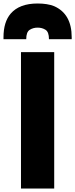

<svg xmlns="http://www.w3.org/2000/svg" viewBox="-65 -1078 430 1098"><path d="M345 -854H215Q215 -895 195.5 -907.5Q176 -920 150 -920Q125 -920 105 -907.5Q85 -895 85 -854H-45V-865Q-45 -952 -4 -1000Q46 -1058 150 -1058Q206 -1058 244 -1043Q345 -999 345 -865ZM245 0H55V-780H245Z"/></svg>

Font: Tanohe Sans Black
Style: Regular
Weight: 900
Designer: Village Type and Design LLC & Cristiano Sobral
Foundry: Cooper Hewitt Smithsonian Design Museum
Version: Version 1.00;March 11, 2020;FontCreator 12.0.0.2522 64-bit; 